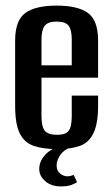

<svg xmlns="http://www.w3.org/2000/svg" viewBox="-20 -524 398 685"><path d="M185 8Q134 8 100.5 -3.5Q67 -15 50.5 -48Q34 -81 34 -147V-379Q34 -451 70 -477.5Q106 -504 182 -504Q258 -504 294 -477.5Q330 -451 330 -379V-247H128V-110Q128 -73 139.5 -58Q151 -43 184 -43Q214 -43 225 -57.5Q236 -72 236 -110V-183H330V-148Q330 -83 313.5 -49Q297 -15 265 -3.5Q233 8 185 8ZM128 -291H236V-383Q236 -417 225 -432Q214 -447 182 -447Q151 -447 139.5 -432Q128 -417 128 -383ZM197 141Q163 141 141.5 122.5Q120 104 120 79Q120 51 141.5 28Q163 5 194 -1L235 0Q208 10 195 29Q182 48 182 66Q182 85 194.5 95Q207 105 220 105Q228 105 234 103Q240 101 243 100L255 126Q249 130 235.5 135.5Q222 141 197 141Z"/></svg>

Font: Alumni Sans SemiBold
Style: Regular
Weight: 600
Designer: Robert E. Leuschke
Foundry: Robert E. Leuschke
Version: Version 1.018